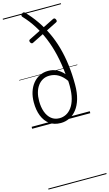

<svg xmlns="http://www.w3.org/2000/svg" viewBox="-245 -1221 1092 1924"><g transform="rotate(-15 301.5 -259.0)"><path d="M294 19Q225 19 178.5 -15Q132 -49 108 -109.5Q84 -170 84 -250Q84 -309 100 -358.5Q116 -408 145.5 -444Q175 -480 215.5 -499.5Q256 -519 304 -519Q352 -519 392 -499.5Q432 -480 465 -442Q455 -549 433 -644.5Q411 -740 377 -823Q343 -906 298 -977Q253 -1048 197 -1107Q189 -1115 189.5 -1123Q190 -1131 200 -1140Q217 -1156 232 -1142Q289 -1083 336 -1015.5Q383 -948 419.5 -871.5Q456 -795 480.5 -708Q505 -621 517.5 -523.5Q530 -426 530 -316Q530 -232 511.5 -169Q493 -106 460 -64Q427 -22 384.5 -1.5Q342 19 294 19ZM294 -31Q330 -31 362.5 -47.5Q395 -64 420.5 -98.5Q446 -133 460.5 -187Q475 -241 475 -316Q475 -330 474.5 -344Q474 -358 473 -370Q440 -418 398 -443.5Q356 -469 304 -469Q265 -469 234.5 -452.5Q204 -436 182.5 -406.5Q161 -377 150 -337.5Q139 -298 139 -250Q139 -186 157 -136.5Q175 -87 209.5 -59Q244 -31 294 -31ZM232 -830Q223 -825 215.5 -829Q208 -833 203 -844Q199 -854 201 -861Q203 -868 213 -872L486 -1008Q505 -1018 515 -995Q519 -984 517 -977.5Q515 -971 506 -967ZM0 621H603V631H0ZM0 -20H603V0H0ZM0 -505H603V-500H0ZM0 -1141H603V-1131H0Z"/></g></svg>

Font: Playwrite BR Guides
Style: Regular
Weight: 400
Designer: Veronika Burian, José Scaglione
Foundry: TypeTogether
Version: Version 1.003